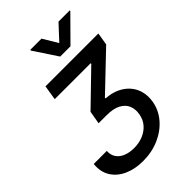

<svg xmlns="http://www.w3.org/2000/svg" viewBox="-288 -869 1161 1161"><g transform="rotate(-45 293.0 -288.0)"><path d="M-7.3 -7.8H104.5Q102.1 25.4 118.2 49.1Q134.3 72.8 164.3 85Q194.3 97.2 233.4 97.2Q275.4 97.2 310.8 82.8Q346.2 68.4 370.1 40.8Q394 13.2 400.4 -26.9Q406.7 -63.5 394.3 -94Q381.8 -124.5 347.2 -143.1Q312.5 -161.6 252.4 -161.1H187.5L202.1 -244.6L410.2 -446.3V-451.7H103L118.2 -545.9H570.3L557.1 -465.8L323.7 -243.2V-237.3Q374 -234.4 412.1 -216.3Q450.2 -198.2 474.6 -169.4Q499 -140.6 508.5 -103.3Q518.1 -65.9 511.2 -23.4Q501 39.1 459.5 87.6Q418 136.2 355 163.8Q292 191.4 216.3 191.4Q147 191.4 94 167.2Q41 143.1 13.7 98.4Q-13.7 53.7 -7.3 -7.8ZM305.2 -767.1 362.3 -671.9 450.7 -767.1H547.4L546.4 -761.7L396.5 -610.4H308.6L208.5 -761.7L209.5 -767.1Z"/></g></svg>

Font: Inter Tight Medium
Style: Italic
Weight: 500
Italic angle: -9.39999°
Designer: Rasmus Andersson
Foundry: rsms
Version: Version 3.004